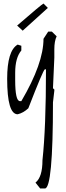

<svg xmlns="http://www.w3.org/2000/svg" viewBox="-20 -680 375 1099"><path d="M255.9 -499H276.9L304.2 -472.2Q291 -444.8 291 -397.9V-350.1L283.2 -174.8L291 -168V-161.1L283.2 -94.2Q283.2 398.9 236.8 398.9H210L183.1 365.2Q223.1 334 223.1 236.8Q243.2 51.8 243.2 -283.2H236.8Q227.1 -279.8 142.1 -60.1Q112.8 -33.2 81.1 -25.9Q21 -25.9 21 -229Q21 -390.1 81.1 -424.8L102.1 -418V-391.1Q66.9 -349.1 66.9 -263.2V-222.2Q66.9 -101.1 94.2 -101.1H102.1Q229 -316.9 229 -458ZM109.9 -504.4 78.1 -533.7Q217.8 -654.8 229 -659.7L253.9 -634.8Z"/></svg>

Font: Loved by the King
Style: Regular
Weight: 400
Designer: Kimberly Geswein
Foundry: Kimberly Geswein
Version: Version 1.002 2006